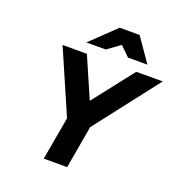

<svg xmlns="http://www.w3.org/2000/svg" viewBox="-159 -1054 1108 1187"><g transform="rotate(20 394.5 -460.5)"><path d="M261 0 311 -283 130 -700H290L406 -433L615 -700H789L464 -281L415 0ZM262.5 -765 425.5 -921H556.5L664.5 -765H536.5L474.5 -826L390.5 -765Z"/></g></svg>

Font: Overpass Black
Style: Italic
Weight: 900
Italic angle: -10°
Designer: Delve Withrington, Dave Bailey, Thomas Jockin
Foundry: Delve Fonts LLC
Version: Version 4.000